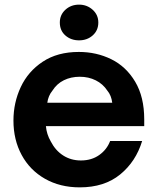

<svg xmlns="http://www.w3.org/2000/svg" viewBox="-20 -797 680 828"><path d="M38 -277Q38 -354 69.5 -421.5Q101 -489 164.5 -531Q228 -573 320 -573Q396 -573 460 -541.5Q524 -510 563 -444.5Q602 -379 602 -282V-253H178Q181 -218 199 -187Q219 -148 252.5 -126.5Q286 -105 329 -105Q375 -105 408 -128.5Q441 -152 455 -189H593Q566 -100 498 -44.5Q430 11 324 11Q239 11 174 -26Q109 -63 73.5 -128.5Q38 -194 38 -277ZM464 -354Q460 -386 443 -406Q424 -435 393 -450.5Q362 -466 324 -466Q286 -466 255.5 -451Q225 -436 206 -406Q188 -384 184 -354ZM238 -700Q238 -733 262 -755Q286 -777 321 -777Q355 -777 379.5 -755Q404 -733 404 -700Q404 -666 380 -644.5Q356 -623 321 -623Q286 -623 262 -644Q238 -665 238 -700Z"/></svg>

Font: Open Sauce One
Style: Bold
Weight: 700
Designer: Alfredo Marco Pradil
Foundry: Creative Sauce Fz LLC
Version: Version 1.477